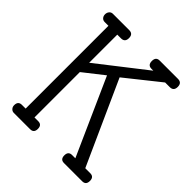

<svg xmlns="http://www.w3.org/2000/svg" viewBox="-178 -756 874 874"><g transform="rotate(45 259.0 -319.0)"><path d="M489 -52Q513 -52 513 -26Q513 0 489 0H372Q348 0 348 -26Q348 -52 372 -52H393L228 -421L130 -344V-52H154Q178 -52 178 -26Q178 0 154 0H49Q39 0 32 -7.5Q25 -15 25 -26Q25 -52 49 -52H73V-585H49Q38 -585 31.5 -592.5Q25 -600 25 -611Q25 -622 31.5 -630Q38 -638 49 -638H154Q179 -638 179 -611.5Q179 -585 154 -585H130V-404L362 -585H350Q326 -585 326 -611.5Q326 -638 350 -638H468Q493 -638 493 -611.5Q493 -585 468 -585H438L275 -455L457 -52Z"/></g></svg>

Font: Glass Antiqua
Style: Regular
Weight: 400
Version: 1.001